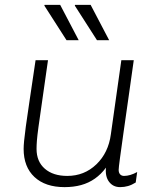

<svg xmlns="http://www.w3.org/2000/svg" viewBox="-20 -758 640 788"><path d="M245 10Q166 10 121.5 -31.5Q77 -73 77 -147Q77 -160 79 -180.5Q81 -201 86 -239Q91 -277 101 -342.5Q111 -408 126 -511H177Q162 -405 152.5 -339.5Q143 -274 138 -237.5Q133 -201 131.5 -181.5Q130 -162 130 -147Q130 -95 164 -65.5Q198 -36 256 -36Q326 -36 375.5 -83.5Q425 -131 435 -207L478 -511H529Q518 -432 507 -355Q496 -278 487 -214.5Q478 -151 472.5 -110Q467 -69 467 -61Q467 -49 473 -42.5Q479 -36 489 -36Q514 -36 543 -52L537 -9Q521 1 505.5 5.5Q490 10 473 10Q444 10 427.5 -12Q411 -34 415 -70Q395 -43 369.5 -25Q344 -7 313 1.5Q282 10 245 10ZM378 -593 287 -735 288 -738H352L428 -593ZM253 -593 162 -735 163 -738H227L303 -593Z"/></svg>

Font: Chivo Mono Medium Thin
Style: Italic
Weight: 250
Italic angle: -8.05°
Monospace: yes
Version: Version 1.008